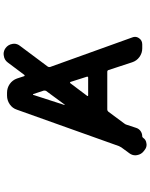

<svg xmlns="http://www.w3.org/2000/svg" viewBox="93 -905 814 1040"><g transform="rotate(-90 500.0 -385.0)"><path d="M202.1 -12.7Q183.6 -26.4 179.7 -49.8Q178.7 -53.7 178.7 -58.6Q178.7 -76.2 189.5 -90.8L221.7 -134.8Q225.6 -140.6 228.5 -147.5L425.8 -700.2Q433.6 -724.6 455.1 -739.3Q476.6 -753.9 502 -753.9H517.6Q543.9 -753.9 564.9 -739.3Q585.9 -724.6 594.7 -700.2L607.4 -661.1Q608.4 -659.2 610.8 -658.7Q613.3 -658.2 614.3 -660.2L681.6 -750Q695.3 -768.6 718.8 -771.5Q722.7 -772.5 727.5 -772.5Q745.1 -772.5 759.8 -761.7Q778.3 -748 782.2 -724.6Q783.2 -720.7 783.2 -715.8Q783.2 -698.2 771.5 -683.6L659.2 -533.2Q655.3 -527.3 657.2 -520.5L817.4 -75.2Q820.3 -68.4 820.3 -60.5Q820.3 -48.8 812.5 -38.1Q800.8 -21.5 779.3 -21.5H757.8Q732.4 -21.5 711.4 -36.6Q690.4 -51.8 682.6 -76.2L640.6 -204.1Q638.7 -210.9 630.9 -210.9H426.8Q419.9 -210.9 415 -205.1L350.6 -118.2Q345.7 -112.3 343.8 -104.5L327.1 -53.7Q322.3 -39.1 309.6 -30.3Q296.9 -21.5 281.2 -21.5Q277.3 -21.5 274.4 -17.6L273.4 -16.6Q262.7 -1 244.1 1Q240.2 2 236.3 2Q221.7 2 210 -6.8ZM599.6 -314.5Q602.5 -314.5 604 -316.4Q605.5 -318.4 604.5 -321.3L576.2 -410.2Q575.2 -412.1 573.2 -412.6Q571.3 -413.1 569.3 -411.1L501 -320.3Q499 -318.4 500 -316.4Q501 -314.5 503.9 -314.5ZM451.2 -442.4Q451.2 -441.4 452.1 -441.4Q452.1 -441.4 452.1 -441.4Q453.1 -441.4 453.1 -441.4L527.3 -542Q529.3 -545.9 529.3 -549.8Q529.3 -552.7 529.3 -554.7L510.7 -611.3Q510.7 -613.3 508.8 -613.3Q506.8 -613.3 505.9 -611.3Z"/></g></svg>

Font: Rounded Mgen+ 1m medium
Style: Regular
Weight: 500
Designer: [Source Han Sans]
Ryoko NISHIZUKA  (kana & ideographs); Paul D. Hunt (Latin, Greek & Cyrillic); Wenlong ZHANG  (bopomofo
Version: Version 1.059.20150602